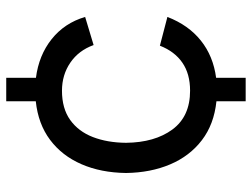

<svg xmlns="http://www.w3.org/2000/svg" viewBox="-114 -646 790 601"><g transform="rotate(-90 280.5 -345.0)"><path d="M264.5 29.5V-62Q192.5 -69.5 142.8 -107.5Q93 -145.5 67 -206.8Q41 -268 40 -345Q41 -423.5 67.5 -484.5Q94 -545.5 143.8 -582.8Q193.5 -620 264.5 -627.5V-720H338V-627Q408.5 -618 459 -577.8Q509.5 -537.5 528.5 -473L440.5 -446.5Q423.5 -493.5 385.2 -519.5Q347 -545.5 297.5 -545.5Q242 -545.5 206 -519.8Q170 -494 152.5 -448.8Q135 -403.5 134.5 -345Q135.5 -255 176.2 -199.8Q217 -144.5 297.5 -144.5Q350.5 -144.5 385.5 -168.8Q420.5 -193 438.5 -239L528.5 -215.5Q503 -149.5 454.5 -110.8Q406 -72 338 -63V29.5Z"/></g></svg>

Font: Manrope ExtraLight Medium
Style: Regular
Weight: 500
Version: Version 4.504